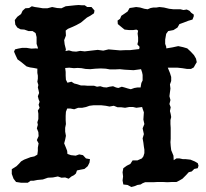

<svg xmlns="http://www.w3.org/2000/svg" viewBox="-20 -723 822 766"><path d="M280 -702 294 -703 306 -702H318L328 -695H345L357 -681L355 -670L340 -660L327 -653L303 -633L285 -623L270 -616L251 -608L242 -601L243 -581L236 -563L238 -546L243 -526L238 -507L236 -489V-469L240 -452L242 -436V-421L243 -405L249 -393L265 -397L276 -390L288 -387L303 -382H317L328 -381H355L367 -377L380 -379L393 -375L405 -374L417 -377L431 -379L443 -374L452 -372L466 -377L477 -374L490 -370L502 -367L516 -372L528 -374H541L542 -381L544 -392L549 -402V-424L547 -434L542 -449V-461L539 -473L541 -487L542 -499L539 -511L534 -521L537 -536L528 -546L531 -558V-573L529 -589L531 -601L524 -605L511 -603H495L477 -605L467 -613L450 -627L449 -641L459 -648L464 -660L476 -668L489 -677L497 -691L511 -693L523 -695L539 -693L556 -688L569 -686L581 -691L592 -693H604L616 -695L634 -693L655 -688L672 -686H700L712 -683L725 -685L736 -680L743 -672L753 -665V-658L748 -645L731 -640L713 -633L696 -627L688 -613L672 -603L651 -599L643 -588L639 -565V-548L643 -537L644 -524L641 -513L649 -497L653 -476L649 -454L658 -432L663 -416V-400L658 -386L660 -370L658 -355L656 -339L660 -324L656 -308L661 -295L658 -280L661 -268L663 -256L660 -244V-228L661 -213V-169L660 -156L661 -141L663 -124L672 -102L673 -84L684 -91H696L710 -88H722L740 -86L757 -79L769 -72L772 -62L769 -52L755 -49L745 -39L733 -36L722 -24L708 -10L696 -3L684 3H668L648 4L628 3H609L592 4H559L549 8L541 13L528 15L516 20L504 23L489 15L472 13L469 -3L471 -19L469 -36L472 -52L486 -62L500 -69L509 -83H528L546 -91L552 -99L556 -112V-126L554 -138L552 -154L549 -171L554 -188L549 -211L556 -228L552 -246L554 -275L549 -289L547 -296L539 -295L524 -293L511 -296H495L479 -293L464 -295H449L434 -301L417 -298L402 -301L384 -303H353L337 -301L323 -296L308 -293H292L276 -287L261 -290H248L243 -277L242 -261V-244L243 -228L240 -213V-198L243 -181L240 -166L236 -151L243 -134L248 -121L249 -109L263 -104L282 -102L296 -107L311 -104L323 -91L339 -88L337 -74L330 -60L317 -49L301 -46L287 -43L283 -31L275 -24L265 -19L254 -10L240 -15L225 -14L211 -19L191 -15L171 -14L151 -7L129 -5L114 -2H102L91 6H64L44 3L34 -10L27 -29V-48L46 -60L57 -71L64 -79L76 -86L102 -96L117 -99L129 -106L131 -121V-134L134 -151L127 -164L134 -180L133 -196L127 -211L131 -225L129 -235L133 -248V-270L131 -282L138 -293L134 -305L138 -317L134 -327L131 -339L136 -352L134 -362L131 -374L133 -384L129 -397L131 -409V-421L129 -432V-447L131 -459L124 -469V-494L126 -507L129 -519L131 -533L126 -548V-575L122 -591L110 -599H94L77 -605L62 -606L49 -613L41 -625L39 -643L49 -656L64 -667L70 -680L81 -690L96 -691L107 -698L119 -695L133 -693L151 -690H169L188 -695L208 -691L225 -690L242 -698ZM762 -489 765 -475 759 -465 753 -454 742 -448H726L707 -451L688 -453H648L633 -454H579L560 -449L543 -447L513 -443L477 -445L458 -447L438 -446H419L402 -449L382 -450L361 -449L340 -447L321 -448L305 -451L290 -452L275 -451L256 -453L231 -451L205 -449L179 -452L162 -449H129L114 -452L100 -454L86 -458L64 -476L50 -486L42 -503L36 -517L40 -526L52 -529L68 -532H86L105 -529L124 -530L142 -526L161 -527L178 -524H195L210 -522L224 -520L240 -519L255 -522L269 -518L284 -517L300 -520L318 -518L352 -522L370 -524L392 -521L413 -526L459 -522L481 -523H499L533 -527L551 -526H568L586 -529H621L644 -530L668 -534L691 -539L710 -535L727 -530L741 -517L754 -503Z"/></svg>

Font: Tagesschrift
Style: Regular
Weight: 400
Designer: Yanone
Version: Version 2.000; ttfautohint (v1.8.4.7-5d5b)